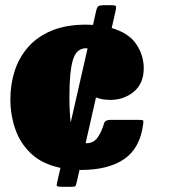

<svg xmlns="http://www.w3.org/2000/svg" viewBox="-20 -635 665 740"><path d="M20 -252.5Q20 -309 36.2 -360.5Q52.5 -412 87.5 -452.5Q122.5 -493 178 -516.5Q233.5 -540 311.5 -540Q325.5 -540 338.5 -539L351 -595Q354.5 -608 359.5 -611.5Q364.5 -615 381 -615H411Q426.5 -615 427.2 -609.5Q428 -604 425.5 -593L410.5 -527Q477 -507.5 505.5 -464.5Q534 -421.5 534 -372Q534 -313.5 496 -281.8Q458 -250 406 -250Q372.5 -250 350 -259.5L310 -83Q311 -83 312.5 -83Q340 -83 355.5 -104.2Q371 -125.5 381.5 -160.5Q385 -173 406 -173H516.5Q529.5 -173 531.5 -170.5Q533.5 -168 532 -157.5Q520 -63.5 458.5 -21.8Q397 20 293 20Q289.5 20 286.5 20L275.5 68Q273 78 271 81.5Q269 85 256 85H218Q205.5 85 201.2 82.8Q197 80.5 199.5 71L213 12Q142 -3 99.8 -43Q57.5 -83 38.8 -137.8Q20 -192.5 20 -252.5ZM247.5 -262.5Q247.5 -232.5 248.8 -207.8Q250 -183 252.5 -163L317.5 -448.5Q315 -449 311.5 -449Q274 -449 260.8 -403.2Q247.5 -357.5 247.5 -262.5Z"/></svg>

Font: Besley* Narrow Fatface
Style: Regular
Weight: 900
Width: 4
Designer: Owen Earl
Foundry: indestructible type*
Version: Version 3.000; ttfautohint (v1.8.3)